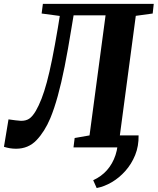

<svg xmlns="http://www.w3.org/2000/svg" viewBox="-48 -763 816 994"><path d="M669.5 -62Q670.5 -6.5 651.8 39.8Q633 86 601.2 121.8Q569.5 157.5 530.8 180.2Q492 203 452.5 210.5L434.5 170Q476.5 151 505.8 118Q535 85 550 39.8Q565 -5.5 563 -62ZM333 -683.5 322 -617.5Q304 -506 286.8 -419.2Q269.5 -332.5 251.2 -266.5Q233 -200.5 212.5 -151Q183.5 -82 141.2 -37.5Q99 7 35 7Q19 7 3.5 4.5Q-12 2 -27.5 -3L-4 -145Q16 -142.5 31.8 -140.2Q47.5 -138 60 -137.5Q85.5 -137 102.8 -148.2Q120 -159.5 137.5 -189Q153 -216 167 -251.8Q181 -287.5 194.5 -337.5Q208 -387.5 222 -457Q236 -526.5 252 -621.5L261.5 -680.5L167.5 -693L174 -743H748L742.5 -693L655 -681L572.5 -62L661.5 -40.5L655.5 0H332.5L338.5 -48.5L415.5 -62L498.5 -683.5Z"/></svg>

Font: Merriweather 24pt ExtraBold
Style: Italic
Weight: 800
Italic angle: -7.8°
Version: Version 2.101